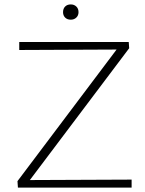

<svg xmlns="http://www.w3.org/2000/svg" viewBox="-20 -848 657 868"><path d="M575 -36V0H61L59 -29L507 -624L67 -622V-658H562L564 -630L115 -34ZM265 -793Q265 -809 274.5 -818.5Q284 -828 300 -828Q315 -828 325 -818.5Q335 -809 335 -793Q335 -778 325 -768.5Q315 -759 300 -759Q284 -759 274.5 -768.5Q265 -778 265 -793Z"/></svg>

Font: Ysabeau Light
Style: Regular
Weight: 300
Designer: Christian Thalmann (Catharsis Fonts)
Version: Version 0.003